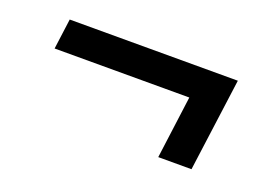

<svg xmlns="http://www.w3.org/2000/svg" viewBox="-52 -487 729 513"><g transform="rotate(20 312.5 -230.0)"><path d="M75 -361.5H553L517.5 -97H423L446.5 -275H63.5Z"/></g></svg>

Font: Merriweather 28pt ExtraBold
Style: Italic
Weight: 800
Italic angle: -7.8°
Version: Version 2.101